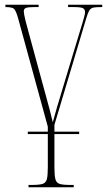

<svg xmlns="http://www.w3.org/2000/svg" viewBox="-20 -556 458 815"><path d="M98 13V3H183V-18L57 -478Q48 -510 40 -518Q32 -526 3 -526V-536H144V-526H127Q100 -526 90.5 -522.5Q81 -519 81 -508Q81 -498 88 -469.5Q95 -441 102 -417L158 -211Q166 -182 175 -149Q184 -116 192 -86Q200 -56 204 -37Q209 -56 221.5 -99Q234 -142 256 -214L304 -373Q321 -430 331 -462Q341 -494 341 -504Q341 -517 331.5 -521.5Q322 -526 292 -526H269V-536H414V-526H412Q389 -526 377.5 -524Q366 -522 359.5 -512Q353 -502 346 -478L211 -26V3H316V13H211V153Q211 188 215 204Q219 220 233 224.5Q247 229 277 229H293V239H101V229H116Q147 229 161 224.5Q175 220 179 204Q183 188 183 153V13Z"/></svg>

Font: Noto Serif Display ExtraCondensed Thin
Style: Regular
Weight: 100
Width: 2
Designer: Monotype Design Team
Foundry: Monotype Imaging Inc.
Version: Version 2.009